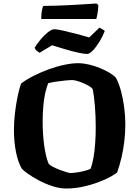

<svg xmlns="http://www.w3.org/2000/svg" viewBox="-20 -1083 801 1103"><path d="M362 0Q322 0 280 -14Q238 -28 201.5 -47.5Q165 -67 139.5 -85.5Q114 -104 105 -114Q83 -152 71.5 -211.5Q60 -271 60 -333Q60 -384 66 -434Q72 -484 81 -528Q90 -572 101 -603Q131 -626 172.5 -647Q214 -668 260.5 -685Q307 -702 351 -711Q395 -720 429 -720Q457 -720 490 -712.5Q523 -705 554.5 -692Q586 -679 610 -664.5Q634 -650 646 -636Q663 -605 675 -560.5Q687 -516 693.5 -466Q700 -416 700 -370Q700 -322 694.5 -274Q689 -226 678.5 -180.5Q668 -135 653 -92Q624 -70 575 -48.5Q526 -27 470 -13.5Q414 0 362 0ZM386 -89Q397 -89 419 -92Q441 -95 464.5 -101Q488 -107 500 -113Q511 -141 517.5 -179.5Q524 -218 527 -262.5Q530 -307 530 -351Q530 -417 525 -476.5Q520 -536 512 -572Q505 -581 489.5 -590Q474 -599 456 -606.5Q438 -614 421.5 -618.5Q405 -623 395 -623Q381 -623 355 -620.5Q329 -618 302.5 -614Q276 -610 257 -605Q247 -581 239.5 -547Q232 -513 228.5 -471Q225 -429 225 -382Q225 -316 233.5 -250.5Q242 -185 259 -143Q265 -135 282.5 -125.5Q300 -116 321 -108Q342 -100 360.5 -94.5Q379 -89 386 -89ZM480 -773Q464 -773 429.5 -780.5Q395 -788 354.5 -800Q314 -812 279 -823L208 -780Q201 -783 192 -790.5Q183 -798 179 -809Q193 -832 213.5 -856.5Q234 -881 255.5 -898Q277 -915 292 -915Q308 -915 343 -907Q378 -899 418.5 -888.5Q459 -878 493 -868L551 -924Q558 -920 565.5 -916.5Q573 -913 582 -905Q571 -876 552.5 -845.5Q534 -815 514.5 -794Q495 -773 480 -773ZM217 -974Q217 -1006 221 -1025Q225 -1044 229 -1049Q262 -1049 306.5 -1050.5Q351 -1052 397 -1054.5Q443 -1057 480 -1059.5Q517 -1062 534 -1063L545 -1054Q544 -1026 540 -1004Q536 -982 533 -974Z"/></svg>

Font: Texturina 12pt ExtraBold
Style: Regular
Weight: 800
Designer: Guillermo Torres Carreño
Foundry: Omnibus-Type
Version: Version 1.002